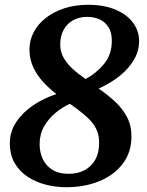

<svg xmlns="http://www.w3.org/2000/svg" viewBox="-20 -771 616 802"><path d="M256 11Q214.5 11 173 0.8Q131.5 -9.5 97.2 -31.5Q63 -53.5 42.2 -88.2Q21.5 -123 21 -172Q21 -221 48 -261.5Q75 -302 119.5 -331.8Q164 -361.5 215.5 -378Q187.5 -399.5 161.8 -427Q136 -454.5 119.8 -488.2Q103.5 -522 103 -563.5Q103 -602.5 120.8 -636.5Q138.5 -670.5 171.5 -696.2Q204.5 -722 249.2 -736.5Q294 -751 347.5 -751Q414.5 -751 462.2 -730.8Q510 -710.5 535.2 -676.8Q560.5 -643 561 -601.5Q561.5 -559.5 540.2 -522.5Q519 -485.5 481 -454.8Q443 -424 392 -401Q428 -376.5 459.2 -347.8Q490.5 -319 509.8 -283.5Q529 -248 529 -202.5Q529.5 -136.5 494 -88.8Q458.5 -41 396.8 -15Q335 11 256 11ZM337.5 -441Q382 -464.5 414.8 -504.2Q447.5 -544 447 -601Q447 -636 433 -657.8Q419 -679.5 396 -690Q373 -700.5 344.5 -700.5Q311 -700.5 285.5 -686.5Q260 -672.5 245.8 -646.5Q231.5 -620.5 231.5 -584Q232 -555 245.2 -530.8Q258.5 -506.5 282.2 -484.5Q306 -462.5 337.5 -441ZM266.5 -45Q306 -45 334.5 -60.8Q363 -76.5 378.8 -105.5Q394.5 -134.5 394 -175.5Q394 -202 385.8 -223.2Q377.5 -244.5 361.8 -262.8Q346 -281 323.5 -299Q301 -317 272 -337.5Q242.5 -324.5 213 -300.5Q183.5 -276.5 164.5 -243.5Q145.5 -210.5 145.5 -169.5Q145.5 -134.5 158.8 -106.5Q172 -78.5 198.8 -61.8Q225.5 -45 266.5 -45Z"/></svg>

Font: Merriweather 20pt
Style: Bold Italic
Weight: 700
Italic angle: -7.8°
Version: Version 2.101